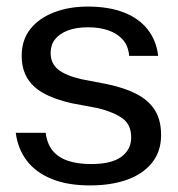

<svg xmlns="http://www.w3.org/2000/svg" viewBox="-20 -554 542 584"><path d="M254 10Q185 10 136.5 -10Q88 -30 61 -66Q34 -102 28 -150H119Q123 -117 140 -96Q157 -75 186.5 -65Q216 -55 257 -55Q319 -55 349 -77Q379 -99 379 -136Q379 -175 352.5 -194Q326 -213 278 -225L198 -240Q145 -252 111.5 -271Q78 -290 62 -318Q46 -346 46 -384Q46 -433 72.5 -466Q99 -499 144.5 -516.5Q190 -534 247 -534Q311 -534 357 -516Q403 -498 429.5 -464Q456 -430 461 -384H373Q370 -415 353.5 -433.5Q337 -452 310 -461.5Q283 -471 248 -471Q211 -471 185.5 -461Q160 -451 147 -434Q134 -417 134 -393Q134 -361 157 -342.5Q180 -324 228 -313L306 -298Q359 -287 395.5 -268Q432 -249 451 -219Q470 -189 470 -143Q470 -93 442 -58.5Q414 -24 365.5 -7Q317 10 254 10Z"/></svg>

Font: Hubot Sans Condensed ExtraLight
Style: Regular
Weight: 400
Version: Version 2.000